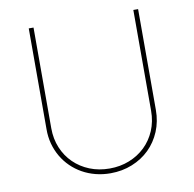

<svg xmlns="http://www.w3.org/2000/svg" viewBox="-82 -810 913 904"><g transform="rotate(-10 375.0 -357.5)"><path d="M113.6 -245.7V-727.3H136.4V-245.7Q136.4 -195 154.3 -152Q172.2 -109 204.2 -77.8Q236.2 -46.5 279.8 -28.9Q323.5 -11.4 375 -11.4Q425.4 -11.4 468.9 -28.6Q512.4 -45.8 544.6 -76.7Q576.7 -107.6 595.2 -150.7Q613.6 -193.9 613.6 -245.7V-727.3H636.4V-245.7Q636.4 -190.3 616.7 -143.1Q596.9 -95.9 562 -61.6Q527 -27.3 479 -8Q431.1 11.4 375 11.4Q338.1 11.4 304.2 2.7Q270.2 -6 241.1 -22.4Q212 -38.7 188.4 -61.8Q164.8 -84.9 148.1 -113.5Q131.4 -142 122.3 -175.4Q113.3 -208.8 113.6 -245.7Z"/></g></svg>

Font: Inter P Thin
Style: Regular
Weight: 100
Designer: Rasmus Andersson
Foundry: rsms
Version: Version 3.018;git-588b23468